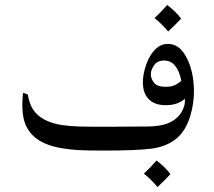

<svg xmlns="http://www.w3.org/2000/svg" viewBox="-20 -601 862 774"><path d="M760 -269Q762 -247 762 -236Q762 -185 748 -137Q729 -71 687 -39Q648 -9 588.5 -1.5Q529 6 397 6Q328 6 295 4Q262 2 232 -3Q165 -14 127.5 -42Q90 -70 77 -116Q70 -143 70 -178Q70 -202 73 -227L92 -220Q98 -184 113 -160Q146 -110 229 -97Q262 -92 301 -91Q340 -90 407 -90L569 -91Q623 -91 654.5 -103Q686 -115 704 -138Q715 -152 721 -169Q727 -186 725 -203Q698 -177 648 -177Q606 -177 583 -198Q556 -222 556 -269Q556 -294 563.5 -321.5Q571 -349 583 -371Q594 -392 612.5 -408Q631 -424 657 -424Q700 -424 727 -378Q754 -332 760 -269ZM642 -357Q614 -357 601 -338Q588 -319 588 -301Q588 -285 600.5 -268Q613 -251 648 -251Q672 -251 687.5 -259Q703 -267 711 -276Q694 -357 642 -357ZM710 -526Q690 -504 658 -474Q631 -506 603 -528Q629 -552 654 -581Q670 -569 685.5 -554Q701 -539 710 -526ZM667 101Q647 123 615 153Q588 121 560 99Q586 75 611 46Q627 58 642.5 73Q658 88 667 101Z"/></svg>

Font: Mirza
Style: Regular
Weight: 400
Designer: Arabic design by Kourosh Beigpour, Latin design by Eduardo Tunni, engineering by Lasse Fister
Version: Version 1.000